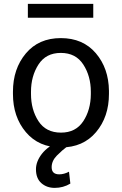

<svg xmlns="http://www.w3.org/2000/svg" viewBox="-20 -729 610 962"><path d="M44.9 -269.5Q44.9 -384.3 109.4 -461.2Q173.8 -538.1 284.7 -538.1Q395.5 -538.1 460 -462.6Q524.4 -387.2 525.9 -274.4V-258.3Q525.9 -143.6 461.2 -66.9Q396.5 9.8 285.6 9.8Q174.3 9.8 109.6 -66.9Q44.9 -143.6 44.9 -258.3ZM135.3 -258.3Q135.3 -179.7 172.6 -122.1Q210 -64.5 285.6 -64.5Q359.4 -64.5 397 -121.3Q434.6 -178.2 435.1 -256.8V-269.5Q435.1 -347.2 397.5 -405.5Q359.9 -463.9 284.7 -463.9Q210 -463.9 172.6 -405.5Q135.3 -347.2 135.3 -269.5ZM286.1 -27.3 322.3 0.5Q291 23.9 264.9 50.5Q238.8 77.1 238.8 108.9Q238.8 144.5 276.9 144.5Q300.8 144.5 325.7 131.3L332.5 190.9Q296.9 212.4 253.9 212.4Q214.4 212.4 187.3 188.7Q160.2 165 160.2 119.1Q160.2 80.1 189.9 41.7Q219.7 3.4 286.1 -27.3ZM447.3 -709.5V-640.1H119.6V-709.5Z"/></svg>

Font: Roboto21382017
Style: Regular
Weight: 400
Designer: Christian Robertson
Foundry: Google
Version: Version 2.138; 2017